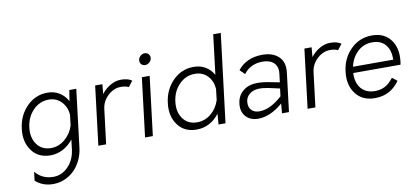

<svg xmlns="http://www.w3.org/2000/svg" viewBox="-85 -1052 3464 1603"><g transform="rotate(-10 1647.0 -250.0)"><path d="M520 -500H579L519 -7Q512 47 489 94.5Q466 142 431.5 176Q397 210 350.5 230Q304 250 252 250Q164 250 103 195L112 121Q170 191 264 191Q336 191 390 135.5Q444 80 455 -7L465 -90Q428 -43 378 -16.5Q328 10 272 10Q169 10 114 -65Q59 -140 73 -250Q86 -361 159.5 -435.5Q233 -510 336 -510Q392 -510 436 -483Q480 -456 505 -408ZM288 -49Q351 -49 404 -93Q457 -137 479 -205L490 -296Q485 -363 442.5 -407Q400 -451 337 -451Q259 -451 203 -393.5Q147 -336 137 -250Q126 -165 167.5 -107Q209 -49 288 -49Z M958 -510Q1018 -510 1051 -486L1014 -438Q987 -451 947 -451Q888 -451 838 -405Q788 -359 780 -292L744 0H678L739 -500H800L793 -418Q825 -460 869 -485Q913 -510 958 -510Z M1180 -595Q1160 -595 1147.5 -609.5Q1135 -624 1137.5 -644Q1140 -664 1156 -678.5Q1172 -693 1192 -693Q1212 -693 1225 -678.5Q1238 -664 1235.5 -644Q1233 -624 1216.5 -609.5Q1200 -595 1180 -595ZM1074 0 1135 -500H1201L1140 0Z M1784 -750H1848L1756 0H1697L1704 -90Q1626 10 1510 10Q1407 10 1352 -65Q1297 -140 1311 -250Q1324 -361 1397.5 -435.5Q1471 -510 1574 -510Q1631 -510 1674 -484.5Q1717 -459 1743 -413ZM1526 -49Q1591 -49 1643 -92Q1695 -135 1717 -203L1728 -297Q1723 -365 1681.5 -408Q1640 -451 1575 -451Q1497 -451 1441 -393.5Q1385 -336 1375 -250Q1364 -165 1405.5 -107Q1447 -49 1526 -49Z M2158 -510Q2245 -510 2295 -463Q2345 -416 2334 -327L2294 0H2235L2242 -82Q2136 10 2032 10Q1965 10 1927.5 -33Q1890 -76 1899 -143Q1903 -178 1919.5 -206.5Q1936 -235 1968.5 -257Q2001 -279 2049 -284Q2097 -289 2164 -277L2262 -258L2271 -330Q2276 -372 2260.5 -400Q2245 -428 2216 -440.5Q2187 -453 2147 -453Q2097 -453 2056 -433Q2015 -413 1989 -376L1948 -416Q1981 -460 2034.5 -485Q2088 -510 2158 -510ZM2053 -49Q2145 -49 2247 -142L2255 -207L2159 -228Q2067 -247 2019.5 -221.5Q1972 -196 1966 -146Q1961 -103 1984.5 -76Q2008 -49 2053 -49Z M2732 -510Q2792 -510 2825 -486L2788 -438Q2761 -451 2721 -451Q2662 -451 2612 -405Q2562 -359 2554 -292L2518 0H2452L2513 -500H2574L2567 -418Q2599 -460 2643 -485Q2687 -510 2732 -510Z M3284 -254Q3282 -237 3280 -228H2879Q2876 -175 2893 -134.5Q2910 -94 2945.5 -71Q2981 -48 3032 -48Q3081 -48 3118.5 -68Q3156 -88 3190 -133L3232 -100Q3155 10 3023 10Q2916 10 2860 -64Q2804 -138 2818 -250Q2831 -362 2905.5 -436Q2980 -510 3087 -510Q3190 -510 3244 -438.5Q3298 -367 3284 -254ZM3081 -453Q3007 -453 2955.5 -405.5Q2904 -358 2886 -280H3227Q3230 -358 3191.5 -405.5Q3153 -453 3081 -453Z"/></g></svg>

Font: Orkney Light
Style: LightItalic
Weight: 300
Designer: Samuel Oakes and Alfredo Marco Pradil
Foundry: Alfredo Marco Pradil
Version: 1.0; ttfautohint (v1.5)